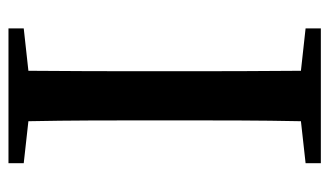

<svg xmlns="http://www.w3.org/2000/svg" viewBox="-182 -595 777 453"><g transform="rotate(-90 206.5 -368.5)"><path d="M366 -701V-737H48V-701L147 -690C149 -592 149 -492 149 -394V-343C149 -243 149 -144 147 -47L48 -36V0H366V-36L266 -47C265 -145 265 -245 265 -343V-394C265 -495 265 -593 266 -690Z"/></g></svg>

Font: Source Han Serif CN SemiBold
Style: Regular
Weight: 600
Designer: Ryoko NISHIZUKA 西塚涼子 (kana & ideographs); Frank Grießhammer (Latin, Greek & Cyrillic); Wenlong ZHANG 张文龙 (bopomofo); San
Foundry: Adobe Systems Incorporated
Version: Version 1.000;PS 1;hotconv 16.6.53;makeotf.lib2.5.65590